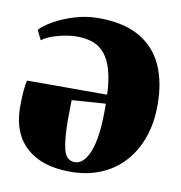

<svg xmlns="http://www.w3.org/2000/svg" viewBox="-66 -591 629 666"><g transform="rotate(10 248.0 -258.0)"><path d="M223.5 13Q125 13 70.2 -35.5Q15.5 -84 14 -174Q14 -211.5 16.2 -236Q18.5 -260.5 22 -272.5H304Q302 -323 292.2 -357.5Q282.5 -392 265.5 -413.2Q248.5 -434.5 223.5 -443.8Q198.5 -453 166 -453Q137 -453 101 -443.5Q65 -434 44 -418.5L28 -452.5Q42 -468.5 72.8 -486Q103.5 -503.5 144.2 -516.2Q185 -529 229 -529Q318 -529 374 -496.8Q430 -464.5 456.2 -406Q482.5 -347.5 482.5 -268Q482.5 -202.5 463.8 -150.8Q445 -99 410.8 -62.2Q376.5 -25.5 329 -6.2Q281.5 13 223.5 13ZM234.5 -22.5Q248 -22.5 261 -33.5Q274 -44.5 284.5 -69.5Q295 -94.5 300.5 -136.5Q306 -178.5 305 -241L186 -232.5Q185.5 -216 185.5 -199.8Q185.5 -183.5 185 -167.5Q185 -96 194.2 -59.2Q203.5 -22.5 234.5 -22.5Z"/></g></svg>

Font: Merriweather 120pt Black
Style: Regular
Weight: 900
Designer: Eben Sorkin
Foundry: Eben Sorkin
Version: Version 2.100